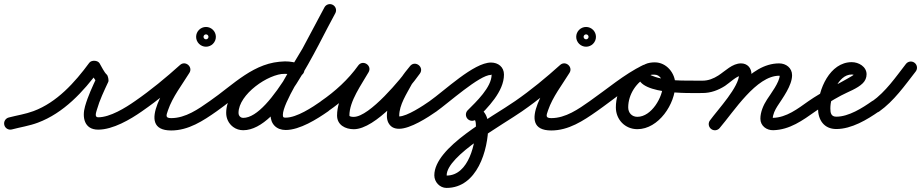

<svg xmlns="http://www.w3.org/2000/svg" viewBox="-43 -593 4476 933"><path d="M14.6 36C14.6 36 14.6 36 14.6 36C56.8 24.9 99.4 18.6 140.7 3.2C266.2 -43.6 361.6 -146.8 439.2 -252.2C444.4 -259.4 429.7 -263.7 414.8 -264.4C399.8 -265.1 384.7 -262 389.3 -254.4C403 -232 416.5 -203 436.1 -185.6C439 -182.9 438.1 -193.5 435.9 -203.8C433.8 -214.2 430.5 -224.3 428.8 -220.7C406.8 -173.4 384.5 -126.6 370.2 -76.2C355.1 -23.4 366.2 37 434 37C506 37 590.2 -12.5 647.2 -52.4C660.8 -61.9 664.1 -80.6 654.6 -94.2C645.1 -107.8 626.4 -111.1 612.8 -101.6C612.8 -101.6 612.8 -101.6 612.8 -101.6C567 -69.5 492.2 -23 434 -23C414.9 -23 424.3 -47.4 427.8 -59.8C441.3 -107 462.5 -151 483.2 -195.3C484.9 -198.9 484.5 -206.4 483 -213.6C481.5 -220.8 478.9 -227.8 475.9 -230.4C463 -242 450.9 -268.6 440.7 -285.6C436 -293.1 426.2 -297.3 416.2 -297.7C406.2 -298.2 396.1 -294.9 390.8 -287.8C320.6 -192.3 233.7 -95.5 119.8 -53.1C80.5 -38.4 39.6 -32.6 -0.6 -22C-16.7 -17.8 -26.2 -1.4 -22 14.6C-17.8 30.7 -1.4 40.2 14.6 36Z M647 -52.3C647 -52.3 647 -52.3 647 -52.3C725.2 -106.3 801.6 -169.2 872.1 -232.7C884.8 -244.2 877.9 -261 865.6 -271.3C853.2 -281.6 835.4 -285.3 826.4 -270.7C783.7 -201.3 605.1 41 789 41C872.8 41 944.2 -5.9 1010.3 -52.5C1023.8 -62 1027.1 -80.7 1017.5 -94.3C1008 -107.8 989.3 -111.1 975.7 -101.5C975.7 -101.5 975.7 -101.5 975.7 -101.5C921 -63 858.8 -19 789 -19C759.1 -19 764.6 -31.9 773.3 -57.1C795.7 -122.6 841.3 -180.3 877.6 -239.3C886.5 -253.9 881.5 -269.1 871 -277.9C860.6 -286.6 844.7 -288.8 831.9 -277.3C763.3 -215.5 689 -154.2 613 -101.7C599.3 -92.3 595.9 -73.6 605.3 -60C614.7 -46.3 633.4 -42.9 647 -52.3ZM949.5 -422.5C953.3 -426.3 959.1 -426 958 -426C956.9 -426 962.7 -426.3 966.5 -422.5C970.3 -418.7 970 -412.9 970 -414C970 -415.1 970.3 -409.3 966.5 -405.5C962.7 -401.7 956.9 -402 958 -402C959.1 -402 953.3 -401.7 949.5 -405.5C945.7 -409.3 946 -415.1 946 -414C946 -412.9 945.7 -418.7 949.5 -422.5ZM910 -414C910 -387.6 931.6 -366 958 -366C984.4 -366 1006 -387.6 1006 -414C1006 -440.4 984.4 -462 958 -462C931.6 -462 910 -440.4 910 -414Z M968.3 -60C977.6 -46.4 996.3 -42.9 1010 -52.3C1111.6 -122 1210 -234.2 1341.9 -234.2C1360.6 -234.2 1379.2 -230.1 1396.9 -224.4C1412.6 -219.4 1429.5 -228.1 1434.6 -243.9C1439.6 -259.6 1430.9 -276.5 1415.1 -281.6C1415.1 -281.6 1415.1 -281.6 1415.1 -281.6C1391.5 -289.1 1366.8 -294.2 1341.9 -294.2C1192.3 -294.2 1090 -179.9 976 -101.7C962.4 -92.4 958.9 -73.7 968.3 -60ZM1416.2 -281.2C1416.2 -281.2 1416.2 -281.2 1416.2 -281.2C1391.2 -290.3 1368.8 -294.7 1341.8 -294.7C1226.4 -294.7 1056.1 -170.3 1056.1 -44.7C1056.1 -17.2 1067.9 7.5 1090.1 24.1C1104.2 34.6 1121.3 39.8 1138.9 39.8C1319.3 39.8 1499.8 -373.6 1586.2 -528.4C1594.3 -542.9 1589.1 -561.1 1574.6 -569.2C1560.1 -577.3 1541.9 -572.1 1533.8 -557.6C1533.8 -557.6 1533.8 -557.6 1533.8 -557.6C1460.9 -426.9 1274.2 -20.2 1138.9 -20.2C1134.2 -20.2 1129.7 -21.2 1125.9 -24.1C1118.9 -29.3 1116.1 -36 1116.1 -44.7C1116.1 -134 1259.9 -234.7 1341.8 -234.7C1361.9 -234.7 1377.4 -231.5 1395.8 -224.8C1411.3 -219.1 1428.6 -227.2 1434.2 -242.8C1439.9 -258.3 1431.8 -275.6 1416.2 -281.2ZM1533.5 -557C1533.5 -557 1533.5 -557 1533.5 -557C1498 -489.9 1462.2 -423.1 1426.4 -356.1C1426.4 -356.1 1426.5 -356.3 1426.6 -356.5C1426.7 -356.7 1426.8 -356.9 1426.8 -356.9C1381.5 -277.5 1271.6 -116.1 1271.6 -35.2C1271.6 9.5 1300.2 38.7 1345.3 38.7C1413.5 38.7 1497.3 -14 1552.2 -52.4C1565.8 -61.9 1569.1 -80.6 1559.6 -94.2C1550.1 -107.8 1531.4 -111.1 1517.8 -101.6C1474.4 -71.2 1399 -21.3 1345.3 -21.3C1333.2 -21.3 1331.6 -23.3 1331.6 -35.2C1331.6 -91.2 1441.7 -262.1 1478.9 -327.1C1478.9 -327.1 1479 -327.3 1479.1 -327.5C1479.2 -327.7 1479.3 -327.9 1479.3 -327.9C1515.1 -394.9 1551 -461.8 1586.5 -529C1594.3 -543.6 1588.7 -561.8 1574 -569.5C1559.4 -577.3 1541.2 -571.7 1533.5 -557Z M1509.3 -60C1518.7 -46.4 1537.3 -42.9 1551 -52.3C1624.9 -103.1 1694.3 -166.4 1746.4 -239.6C1757.5 -255.1 1749.5 -271.4 1736.5 -279.7C1723.5 -288 1705.3 -288.3 1695.9 -271.8C1655.3 -200.5 1594.9 -115.7 1594.9 -31.7C1594.9 14.5 1635.4 34.9 1676.2 34.9C1782.1 34.9 1940 -154.8 1997.5 -235.6C2008.7 -251.5 2002.8 -268.1 1991 -277C1979.3 -285.8 1961.6 -286.9 1949.5 -271.7C1934.2 -252.4 1917.2 -233.3 1905 -211.9C1905 -211.9 1904.8 -211.7 1904.7 -211.5C1904.6 -211.3 1904.5 -211.1 1904.5 -211.1C1874.7 -155.2 1837 -95.6 1837 -30.3C1837 -18.6 1838.9 -6.8 1844.3 3.7C1844.3 3.7 1844.4 3.9 1844.5 4.1C1844.6 4.3 1844.8 4.5 1844.8 4.5C1855.1 23.2 1871 32.8 1896.4 32.8C1951.1 32.8 2036.1 -22.2 2079.2 -52.4C2092.8 -61.9 2096.1 -80.6 2086.6 -94.2C2077.1 -107.8 2058.4 -111.1 2044.8 -101.6C2044.8 -101.6 2044.8 -101.6 2044.8 -101.6C2013.6 -79.7 1934.4 -27.2 1896.4 -27.2C1885.2 -27.2 1902.9 -14.4 1897.2 -24.5C1897.2 -24.5 1897.4 -24.3 1897.5 -24.1C1897.6 -23.9 1897.7 -23.7 1897.7 -23.7C1897 -25.1 1897 -28.5 1897 -30.3C1897 -83.7 1932.9 -136.8 1957.5 -182.9C1957.5 -182.9 1957.4 -182.7 1957.3 -182.5C1957.2 -182.3 1957 -182.1 1957 -182.1C1967.7 -200.7 1983.1 -217.5 1996.5 -234.3C2008.6 -249.5 2002.2 -266.5 1990.1 -275.7C1977.9 -284.8 1959.8 -286.2 1948.5 -270.4C1906 -210.5 1752.5 -25.1 1676.2 -25.1C1671.5 -25.1 1654.9 -25.3 1654.9 -31.7C1654.9 -102.3 1713.4 -181.3 1748.1 -242.2C1757.5 -258.7 1750.3 -274.5 1738.1 -282.3C1725.9 -290.1 1708.6 -289.9 1697.6 -274.4C1649.5 -206.9 1585.1 -148.5 1517 -101.7C1503.4 -92.3 1499.9 -73.7 1509.3 -60Z M2035.4 -58.5C2044.9 -44.9 2063.6 -41.6 2077.2 -51.1C2135.1 -91.7 2287.3 -229.1 2342.8 -229.1C2344 -229.1 2346 -231.6 2346 -230.5C2346 -168.9 2270.9 -98.4 2229.8 -57.2C2218.1 -45.5 2218.1 -26.5 2229.8 -14.8C2241.5 -3.1 2260.5 -3.1 2272.2 -14.8C2272.2 -14.8 2272.2 -14.8 2272.2 -14.8C2327 -69.6 2406 -148 2406 -230.5C2406 -267.5 2378.1 -289.1 2342.8 -289.1C2259.1 -289.1 2118.1 -153 2042.8 -100.2C2029.2 -90.7 2025.9 -72 2035.4 -58.5ZM2263.5 -8.7C2263.5 -8.7 2263.5 -8.7 2263.5 -8.7C2268.1 -10.8 2269.6 8.4 2269.6 16.6C2269.6 99.3 2236.2 260.2 2126.7 260.2C2125.7 260.2 2127.7 260.3 2128.1 260.4C2128.8 260.7 2127.5 259.7 2127.5 259.1C2127.5 162.7 2401.7 12.3 2494.2 -52.4C2507.8 -61.9 2511.1 -80.6 2501.6 -94.2C2492.1 -107.8 2473.4 -111.1 2459.8 -101.6C2345.7 -21.7 2067.5 120.9 2067.5 259.1C2067.5 291.3 2093.9 320.2 2126.7 320.2C2275.6 320.2 2329.6 136.6 2329.6 16.6C2329.6 -33.8 2296.1 -89.8 2238.5 -63.3C2223.4 -56.3 2216.8 -38.5 2223.7 -23.5C2230.7 -8.4 2248.5 -1.8 2263.5 -8.7Z M2494 -52.3C2494 -52.3 2494 -52.3 2494 -52.3C2572.2 -106.3 2648.6 -169.2 2719.1 -232.7C2731.8 -244.2 2724.9 -261 2712.6 -271.3C2700.2 -281.6 2682.4 -285.3 2673.4 -270.7C2630.7 -201.3 2452.1 41 2636 41C2719.8 41 2791.2 -5.9 2857.3 -52.5C2870.8 -62 2874.1 -80.7 2864.5 -94.3C2855 -107.8 2836.3 -111.1 2822.7 -101.5C2822.7 -101.5 2822.7 -101.5 2822.7 -101.5C2768 -63 2705.8 -19 2636 -19C2606.1 -19 2611.6 -31.9 2620.3 -57.1C2642.7 -122.6 2688.3 -180.3 2724.6 -239.3C2733.5 -253.9 2728.5 -269.1 2718 -277.9C2707.6 -286.6 2691.7 -288.8 2678.9 -277.3C2610.3 -215.5 2536 -154.2 2460 -101.7C2446.3 -92.3 2442.9 -73.6 2452.3 -60C2461.7 -46.3 2480.4 -42.9 2494 -52.3ZM2796.5 -422.5C2800.3 -426.3 2806.1 -426 2805 -426C2803.9 -426 2809.7 -426.3 2813.5 -422.5C2817.3 -418.7 2817 -412.9 2817 -414C2817 -415.1 2817.3 -409.3 2813.5 -405.5C2809.7 -401.7 2803.9 -402 2805 -402C2806.1 -402 2800.3 -401.7 2796.5 -405.5C2792.7 -409.3 2793 -415.1 2793 -414C2793 -412.9 2792.7 -418.7 2796.5 -422.5ZM2757 -414C2757 -387.6 2778.6 -366 2805 -366C2831.4 -366 2853 -387.6 2853 -414C2853 -440.4 2831.4 -462 2805 -462C2778.6 -462 2757 -440.4 2757 -414Z M2857.2 -52.4C2857.2 -52.4 2857.2 -52.4 2857.2 -52.4C2938.1 -108.9 3019.1 -179.3 3107.5 -222.5C3122.4 -229.8 3128.6 -247.8 3121.3 -262.6C3114.1 -277.5 3096.1 -283.7 3081.2 -276.4C3081.2 -276.4 3081.2 -276.4 3081.2 -276.4C2989.7 -231.7 2906.5 -160 2822.8 -101.6C2809.2 -92.1 2805.9 -73.4 2815.4 -59.8C2824.9 -46.2 2843.6 -42.9 2857.2 -52.4ZM3081.8 -276.7C3081.8 -276.7 3081.8 -276.7 3081.8 -276.7C3003.6 -240.5 2949.7 -157.4 2949.7 -71.2C2949.7 -11.9 2994.4 34.7 3054.2 34.7C3157.4 34.7 3238.6 -88.1 3238.6 -182.5C3238.6 -237.4 3195.9 -290 3139 -290C3107.7 -290 3073.2 -280.9 3061.7 -247.9C3061.7 -247.9 3061.7 -248 3061.7 -248C3061.7 -248 3061.7 -248.1 3061.7 -248.1C3019.3 -129.1 3316.6 -141 3371 -141C3387.5 -141 3401 -154.4 3401 -171C3401 -187.5 3387.6 -201 3371 -201C3362.2 -201 3353.7 -201.1 3345.1 -201.1C3279.6 -201.7 3191.7 -198.2 3129.9 -223.4C3118.6 -228.1 3118.1 -227.4 3118.3 -227.9C3118.3 -227.9 3118.3 -228 3118.3 -228C3118.3 -228 3118.3 -228.1 3118.3 -228.1C3119.2 -230.7 3132.3 -230 3139 -230C3162.4 -230 3178.6 -204.2 3178.6 -182.5C3178.6 -121.9 3123.1 -25.3 3054.2 -25.3C3027.4 -25.3 3009.7 -44.8 3009.7 -71.2C3009.7 -134.1 3049.9 -195.8 3107 -222.3C3122 -229.2 3128.6 -247.1 3121.6 -262.1C3114.6 -277.1 3096.8 -283.7 3081.8 -276.7Z M3371 -141C3371 -141 3371 -141 3371 -141C3410.8 -141 3447.1 -154.5 3480.2 -175.7C3499.7 -188.2 3537.2 -225 3558 -225C3562 -225 3548.7 -236.5 3548.7 -232.5C3548.7 -170.4 3448.4 -64.2 3406.9 -7.8C3397 5.5 3399.9 24.3 3413.2 34.1C3426.5 44 3445.3 41.1 3455.1 27.8C3455.1 27.8 3455.1 27.8 3455.1 27.8C3508.4 -44.5 3608.7 -142.3 3608.7 -232.5C3608.7 -262.5 3588.9 -285 3558 -285C3515.5 -285 3481.7 -248 3447.8 -226.2C3424.4 -211.2 3399.2 -201 3371 -201C3354.4 -201 3341 -187.6 3341 -171C3341 -154.4 3354.4 -141 3371 -141ZM3411.5 32.8C3424.1 43.6 3443 42.1 3453.8 29.5C3523.9 -52.3 3632.3 -225 3743.2 -225C3745 -225 3748.9 -223.2 3747.5 -224.8C3747 -225.4 3746.6 -226.1 3746.3 -226.8C3746.3 -226.8 3746 -227.9 3746 -227.5C3746 -194.1 3701.7 -136.6 3684.3 -109.6C3666.8 -82.7 3651.9 -48.6 3652 -16C3652 -16 3652 -16 3652 -16C3652 -16 3652 -16 3652 -16C3652 18.4 3681.8 40.5 3714.3 39.7C3794.8 37.8 3857.2 -8 3920.3 -52.5C3933.8 -62 3937.1 -80.8 3927.5 -94.3C3918 -107.8 3899.2 -111.1 3885.7 -101.5C3885.7 -101.5 3885.7 -101.5 3885.7 -101.5C3833.7 -64.8 3779.4 -21.9 3712.9 -20.3C3705.9 -20.1 3711 -23.1 3712 -16.1C3712 -16.1 3712 -16 3712 -16C3712 -16 3712 -16 3712 -16C3712 -16 3712 -16 3712 -16C3712 -36.6 3723.7 -60.1 3734.6 -77C3760.7 -117.3 3806 -177.5 3806 -227.5C3806 -262.9 3776.7 -285 3743.2 -285C3598.1 -285 3494.3 -109.9 3408.2 -9.5C3397.4 3.1 3398.9 22 3411.5 32.8Z M3920.2 -52.4C3920.2 -52.4 3920.2 -52.4 3920.2 -52.4C3960 -80.2 4001.3 -106 4044.2 -128.9C4077 -146.5 4123.6 -162.3 4149.9 -188.8C4161.6 -200.6 4168 -215.4 4168 -232C4168 -269.3 4129.4 -291 4096 -291C3989.2 -291 3932 -157.2 3932 -66C3932 -10.6 3961 34 4021 34C4094.9 34 4171 -11.5 4229.3 -52.5C4242.8 -62 4246.1 -80.7 4236.5 -94.3C4227 -107.8 4208.3 -111.1 4194.7 -101.5C4147.7 -68.4 4081.3 -26 4021 -26C3995.7 -26 3992 -43.9 3992 -66C3992 -121.3 4026.9 -231 4096 -231C4100.3 -231 4106 -229.9 4109.3 -226.9C4110 -226.3 4108.3 -228.7 4108.1 -230.6C4108.1 -231.1 4108 -231.5 4108 -232C4108 -231.2 4100.7 -225.9 4097.5 -224C4026.9 -181.6 3954.3 -149.4 3885.8 -101.6C3872.2 -92.1 3868.9 -73.4 3878.4 -59.8C3887.9 -46.2 3906.6 -42.9 3920.2 -52.4Z M4187.5 -58.3C4197.1 -44.8 4215.9 -41.6 4229.4 -51.2C4301.4 -102.4 4353 -176.6 4406.7 -245.6C4416.9 -258.7 4414.5 -277.5 4401.4 -287.7C4388.3 -297.9 4369.5 -295.5 4359.3 -282.4C4359.3 -282.4 4359.3 -282.4 4359.3 -282.4C4309.5 -218.3 4261.5 -147.6 4194.6 -100.1C4181.1 -90.5 4177.9 -71.8 4187.5 -58.3Z"/></svg>

Font: FRB American Cursive
Style: Bold Italic
Weight: 700
Italic angle: -25°
Version: Version 2.0;Modular Font Editor K font №1